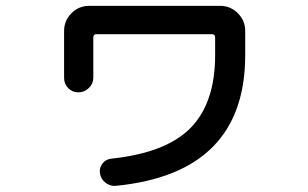

<svg xmlns="http://www.w3.org/2000/svg" viewBox="-20 -592 1040 648"><path d="M196.3 -329.1V-487.3Q196.3 -522.5 221.2 -547.4Q246.1 -572.3 281.2 -572.3H722.7Q757.8 -572.3 782.7 -547.4Q807.6 -522.5 807.6 -487.3V-406.2Q807.6 -7.8 371.1 35.2Q352.5 37.1 336.4 24.9Q320.3 12.7 317.4 -6.8Q314.5 -25.4 325.7 -40Q336.9 -54.7 356.4 -56.6Q541 -76.2 623.5 -160.6Q706.1 -245.1 706.1 -406.2V-465.8Q706.1 -476.6 695.3 -476.6H305.7Q294.9 -476.6 294.9 -465.8V-329.1Q294.9 -309.6 279.8 -294.9Q264.6 -280.3 244.6 -280.3Q224.6 -280.3 210.4 -294.4Q196.3 -308.6 196.3 -329.1Z"/></svg>

Font: Rounded-X Mgen+ 1mn medium
Style: Regular
Weight: 500
Designer: [Source Han Sans]
Ryoko NISHIZUKA  (kana & ideographs); Paul D. Hunt (Latin, Greek & Cyrillic); Wenlong ZHANG  (bopomofo
Version: Version 1.059.20150602